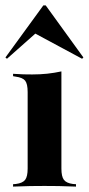

<svg xmlns="http://www.w3.org/2000/svg" viewBox="-29 -691 329 711"><path d="M73.4 -208.9V-350Q73.4 -380.6 64.1 -392.3Q54.8 -404 28.2 -407.3L19.4 -408.9V-417.7Q41.1 -416.1 57.7 -415.7Q74.2 -415.3 90.3 -415.3Q119.4 -415.3 146 -418.1Q172.6 -421 198.4 -426.6V-417.7V-208.9ZM135.5 -2.4Q109.7 -2.4 83.1 -2Q56.5 -1.6 19.4 0V-8.9L29.8 -9.7Q54.8 -12.9 64.1 -25Q73.4 -37.1 73.4 -66.9V-208.9H198.4V-66.9Q198.4 -37.1 207.7 -25Q216.9 -12.9 241.1 -9.7L252.4 -8.9V0Q214.5 -1.6 188.3 -2Q162.1 -2.4 135.5 -2.4ZM-3.2 -473.4 -8.9 -478.2 131.5 -671H140.3L279.8 -478.2L275 -473.4L83.1 -576.6L117.7 -580.6Z"/></svg>

Font: Playfair 144pt SemiCondensed ExtraBold
Style: Regular
Weight: 800
Width: 4
Designer: Claus Eggers Sørensen
Foundry: Claus Eggers Sørensen
Version: Version 2.203